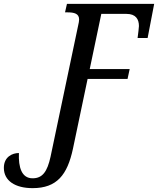

<svg xmlns="http://www.w3.org/2000/svg" viewBox="-115 -734 819 995"><path d="M54 241C180 241 234 172 263 37L339 -325H546L557 -376H350L410 -662H541C588 -662 605 -635 605 -599C605 -591 601 -560 598 -537H650L684 -714H232L222 -670H234C269 -670 295 -664 295 -633C295 -626 293 -614 290 -602L147 78C130 156 105 190 54 190C-3 190 -20 133 -17 59C-50 59 -95 78 -95 136C-95 203 -36 241 54 241Z"/></svg>

Font: Noto Serif Condensed Medium
Style: Italic
Weight: 500
Width: 3
Italic angle: -12°
Designer: Monotype Design Team
Foundry: Monotype Imaging Inc.
Version: Version 2.013